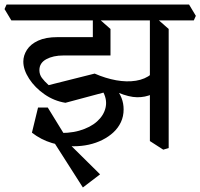

<svg xmlns="http://www.w3.org/2000/svg" viewBox="-50 -628 885 848"><path d="M671 33 612 -5V-562L637 -551L695 -500V26ZM622 -212Q591 -198 555.5 -198.5Q520 -199 473 -218.5Q426 -238 359 -279L368 -303Q416 -282 463 -273.5Q510 -265 550.5 -271.5Q591 -278 619 -301ZM510 -538 480 -588 489 -608H785L815 -558L806 -538ZM275 18Q227 18 179 3.5Q131 -11 91 -42L118 -153H161L244 -18L188 -42Q252 -37 300.5 -51Q349 -65 378.5 -91.5Q408 -118 416 -151.5Q424 -185 407 -219L239 -174Q189 -182 146.5 -211.5Q104 -241 78.5 -280.5Q53 -320 53 -356Q53 -383 69 -408Q85 -433 118.5 -448.5Q152 -464 204 -464H364L438 -383H230Q185 -383 154.5 -366.5Q124 -350 124 -318Q124 -299 135 -284Q146 -269 165 -252L368 -303Q422 -282 459 -240Q496 -198 496 -145Q496 -114 484 -88.5Q472 -63 451 -43.5Q430 -24 402 -10Q374 4 342 11Q310 18 275 18ZM316 200 173 -24 216 -32 392 142ZM438 -383 360 -394V-562L380 -551L438 -500ZM0 -538 -30 -588 -21 -608H538L568 -558L559 -538Z"/></svg>

Font: Eczar
Style: Regular
Weight: 400
Designer: Vaibhav Singh
Foundry: Rosetta Type Foundry
Version: Version 2.000